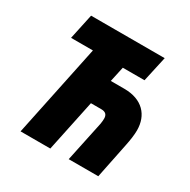

<svg xmlns="http://www.w3.org/2000/svg" viewBox="-160 -863 1000 1012"><g transform="rotate(30 339.5 -357.0)"><path d="M94 0H275L341 -314H404C433 -314 442 -299 442 -278C442 -271 441 -257 439 -246L387 0H567L611 -216C618 -250 623 -284 623 -311C623 -403 566 -468 455 -468H373L393 -560H525L559 -714H111L78 -560H211Z"/></g></svg>

Font: Noto Sans UI SemiCondensed Black
Style: Italic
Weight: 900
Width: 4
Italic angle: -372°
Designer: Monotype Design Team
Foundry: Monotype Imaging Inc.
Version: Version 1.901